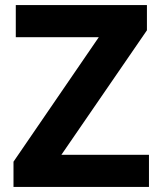

<svg xmlns="http://www.w3.org/2000/svg" viewBox="-20 -734 636 754"><path d="M565 0V-126H221L557 -615V-714H42V-588H368L33 -99V0Z"/></svg>

Font: Noto Sans Lao UI
Style: Bold
Weight: 700
Designer: Monotype Design Team
Foundry: Monotype Imaging Inc.
Version: Version 2.000